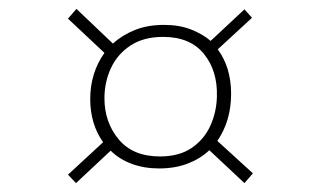

<svg xmlns="http://www.w3.org/2000/svg" viewBox="-20 -520 723 432"><path d="M549 -130 530 -108 451 -182Q431 -163 402.5 -152Q374 -141 338 -141Q304 -141 276 -151.5Q248 -162 229 -181L151 -108L133 -127L212 -200Q183 -241 183 -297Q183 -356 215 -401L133 -478L152 -500L234 -422Q255 -441 283.5 -452.5Q312 -464 349 -464Q383 -464 409 -454Q435 -444 454 -428L530 -499L547 -480L470 -409Q500 -368 500 -309Q500 -248 469 -203ZM340 -168Q383 -168 411 -187Q439 -206 453 -236.5Q467 -267 468 -302Q470 -360 439 -398.5Q408 -437 347 -437Q303 -437 273.5 -417.5Q244 -398 229.5 -366.5Q215 -335 215 -299Q215 -245 247 -206.5Q279 -168 340 -168Z"/></svg>

Font: Bitter ExtraLight
Style: Regular
Weight: 200
Designer: Sol Matas, and Bitter project Authors
Foundry: Sol Matas
Version: Version 2.001